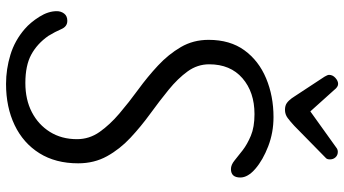

<svg xmlns="http://www.w3.org/2000/svg" viewBox="-272 -854 1140 636"><g transform="rotate(90 298.0 -536.0)"><path d="M258 14Q209 14 161.5 -0.5Q114 -15 76 -48Q54 -67 35.5 -96.5Q17 -126 17 -154Q17 -168 25 -178.5Q33 -189 49 -189Q68 -189 76.5 -169Q85 -149 99 -126Q125 -89 161 -69.5Q197 -50 255 -50Q310 -50 351.5 -71.5Q393 -93 417 -131.5Q441 -170 441 -221Q441 -262 417 -296Q393 -330 356 -361.5Q319 -393 276.5 -424Q234 -455 197 -489.5Q160 -524 136 -565Q112 -606 112 -657Q112 -728 146.5 -775.5Q181 -823 239.5 -847.5Q298 -872 368 -872Q419 -872 464.5 -854.5Q510 -837 539 -812Q568 -787 568 -762Q568 -731 540 -731Q526 -731 511.5 -743Q497 -755 477.5 -770Q458 -785 429.5 -797Q401 -809 358 -809Q285 -809 239 -769Q193 -729 193 -659Q193 -620 216.5 -587.5Q240 -555 277.5 -524.5Q315 -494 357 -463.5Q399 -433 436.5 -398Q474 -363 497.5 -320.5Q521 -278 521 -225Q521 -150 487.5 -96.5Q454 -43 394.5 -14.5Q335 14 258 14ZM344 -910Q330 -910 321.5 -916Q313 -922 305 -933L234 -1041Q228 -1051 228 -1056Q228 -1068 238 -1077Q248 -1086 258 -1086Q268 -1086 278 -1073L349 -994L469 -1080Q475 -1085 483 -1085Q494 -1085 501 -1077.5Q508 -1070 508 -1059Q508 -1050 504 -1046L397 -941Q383 -928 371 -919Q359 -910 344 -910Z"/></g></svg>

Font: Kite One
Style: Regular
Weight: 400
Designer: Eduardo Rodriguez Tunni
Foundry: Eduardo Rodriguez Tunni
Version: Version 1.002; ttfautohint (v1.8.4.7-5d5b);gftools[0.9.23]